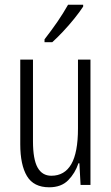

<svg xmlns="http://www.w3.org/2000/svg" viewBox="-20 -785 472 815"><path d="M364 -532V0H322L317 -92H313Q299 -50 269.5 -20Q240 10 189 10Q123 10 94.5 -37.5Q66 -85 66 -173V-532H120V-185Q120 -109 139.5 -74Q159 -39 198 -39Q254 -39 282.5 -88Q311 -137 311 -240V-532ZM333 -757Q318 -734 295 -705.5Q272 -677 247 -650.5Q222 -624 202 -606H169V-618Q200 -658 224 -693Q248 -728 269 -765H333Z"/></svg>

Font: Noto Sans Gurmukhi ExtraCondensed Light
Style: Regular
Weight: 300
Width: 2
Designer: Jelle Bosma - Monotype Design Team
Foundry: Monotype Imaging Inc.
Version: Version 2.004; ttfautohint (v1.8.4.7-5d5b)